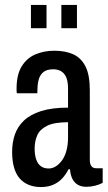

<svg xmlns="http://www.w3.org/2000/svg" viewBox="-20 -744 438 776"><path d="M145 12Q118 12 96 3Q74 -6 59 -23.5Q44 -41 36.5 -68Q29 -95 29 -130Q29 -168 40 -200Q51 -232 76.5 -256.5Q102 -281 146 -295Q190 -309 255 -309V-385Q255 -411 249 -428Q243 -445 229.5 -454.5Q216 -464 195 -464Q168 -464 154 -451.5Q140 -439 135.5 -419Q131 -399 131 -375V-367H48Q47 -371 47 -376Q47 -381 47 -386Q47 -442 67.5 -475.5Q88 -509 122.5 -524Q157 -539 200 -539Q243 -539 275 -525Q307 -511 325 -476.5Q343 -442 343 -379V-98Q343 -81 349.5 -72.5Q356 -64 368 -64H395V-5Q382 2 364.5 6.5Q347 11 329 11Q307 11 292.5 1.5Q278 -8 271 -24.5Q264 -41 263 -60H257Q247 -40 232 -23.5Q217 -7 195.5 2.5Q174 12 145 12ZM177 -63Q191 -63 204.5 -71Q218 -79 230 -95Q242 -111 248.5 -135Q255 -159 255 -190V-250Q199 -250 170 -235.5Q141 -221 130.5 -197Q120 -173 120 -144Q120 -117 126.5 -99Q133 -81 145.5 -72Q158 -63 177 -63ZM105 -630V-724H168V-630ZM228 -630V-724H291V-630Z"/></svg>

Font: Archivo ExtraCondensed Medium
Style: Regular
Weight: 500
Width: 2
Designer: Hector Gatti
Foundry: Omnibus-Type
Version: Version 2.001